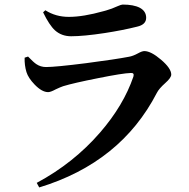

<svg xmlns="http://www.w3.org/2000/svg" viewBox="-20 -779 831 842"><path d="M152 43 141 23Q303 -64 419 -198Q522 -317 565 -443Q570 -460 554 -459Q518 -458 409 -436Q303 -415 257 -401Q245 -397 224 -387Q202 -375 191 -375Q164 -375 132 -408Q104 -437 96 -463Q87 -493 88 -526L103 -531Q127 -506 139 -498Q158 -485 182 -485Q223 -485 358 -502Q488 -519 545 -530Q563 -533 585 -545Q603 -555 613 -555Q642 -555 686.5 -517Q731 -479 731 -452Q731 -438 705 -415Q677 -390 668 -372Q510 -66 152 43ZM292 -620Q250 -620 221 -646Q196 -669 169 -725L179 -734Q224 -705 282 -705Q345 -705 434 -730Q441 -732 445 -733Q470 -740 496 -752Q512 -759 518 -759Q566 -759 593 -745Q621 -730 621 -701Q621 -671 581 -662Q517 -646 439 -634Q347 -620 292 -620Z"/></svg>

Font: GenRyuMin TW B
Style: Regular
Weight: 700
Version: Version 1.501;PS 1;hotconv 16.6.51;makeotf.lib2.5.65220